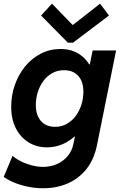

<svg xmlns="http://www.w3.org/2000/svg" viewBox="-27 -793 651 1027"><path d="M204.3 213.9Q158.5 213.9 117.5 204.7Q76.5 195.6 44.3 181.7Q12.1 167.7 -7 152.9L40.1 40.4Q56.5 55.4 82.8 68.9Q109.2 82.3 140.9 91Q172.7 99.6 203.9 99.6Q244 99.6 277.9 84.6Q311.8 69.7 335 41.8Q358.3 14 366 -24.2L374 -63.6H358.5L388.2 -114.3L446.5 -401.2L422.8 -449.2H453.7L468.5 -523.1H594L492.1 -18.3Q476.5 59.9 435.3 111.4Q394.1 162.9 334.7 188.4Q275.3 213.9 204.3 213.9ZM223.4 -4.9Q169.5 -4.9 126.3 -31.3Q83.1 -57.6 58 -106.5Q32.9 -155.3 32.9 -222.1Q32.9 -282.3 52.1 -337.7Q71.3 -393.1 106.6 -436.7Q141.9 -480.3 190.5 -505.6Q239 -530.9 297.6 -530.9Q354.2 -530.9 396.1 -504Q438 -477 461 -428.8Q484 -380.7 484 -317.1Q484 -258.2 464.4 -202.5Q444.8 -146.7 409.6 -102.2Q374.3 -57.6 326.9 -31.2Q279.4 -4.9 223.4 -4.9ZM267.9 -114.6Q302.6 -114.6 330.6 -130.6Q358.7 -146.5 378.4 -173.2Q398.1 -200 408.6 -233.4Q419 -266.9 419 -302.1Q419 -356.8 391.6 -387.1Q364.2 -417.5 315.4 -417.5Q280.4 -417.5 252.6 -402Q224.8 -386.5 205.1 -359.9Q185.4 -333.4 175 -300Q164.6 -266.6 164.6 -231.1Q164.6 -177 192 -145.8Q219.4 -114.6 267.9 -114.6ZM336 -564.6 192.7 -709.9 251.1 -773.4 360.3 -660.5H364.2L508.3 -773.4L555.8 -709.9L363.5 -564.6Z"/></svg>

Font: Reddit Sans
Style: Italic
Weight: 400
Italic angle: -11.25°
Designer: Stephen Hutchings
Version: Version 1.013